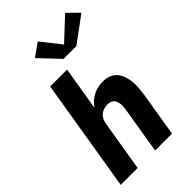

<svg xmlns="http://www.w3.org/2000/svg" viewBox="-290 -1085 1181 1181"><g transform="rotate(-45 300.0 -495.0)"><path d="M21 0 142 -735H289L242 -450Q255 -468 272 -483.5Q289 -499 309 -509Q329 -519 350.5 -523.5Q372 -528 393 -528Q420 -528 445 -518.5Q470 -509 486 -489.5Q502 -470 510 -445Q518 -420 520.5 -393.5Q523 -367 520.5 -339.5Q518 -312 514 -285L467 0H320Q332 -76 345 -152Q358 -228 370 -304Q372 -316 373 -328Q374 -340 372.5 -352Q371 -364 367 -374.5Q363 -385 355.5 -393Q348 -401 336.5 -404.5Q325 -408 313 -408Q298 -408 282 -403.5Q266 -399 253 -388Q240 -377 232.5 -362Q225 -347 223 -332L168 0ZM320 -797 199 -925 284 -985 385 -857 527 -990 599 -920 432 -797Z"/></g></svg>

Font: Iosevka SS04 Heavy Extended
Style: Italic
Weight: 900
Width: 7
Italic angle: -9°
Monospace: yes
Designer: Belleve Invis
Foundry: Belleve Invis
Version: Version 19.0.0; ttfautohint (v1.8.4)